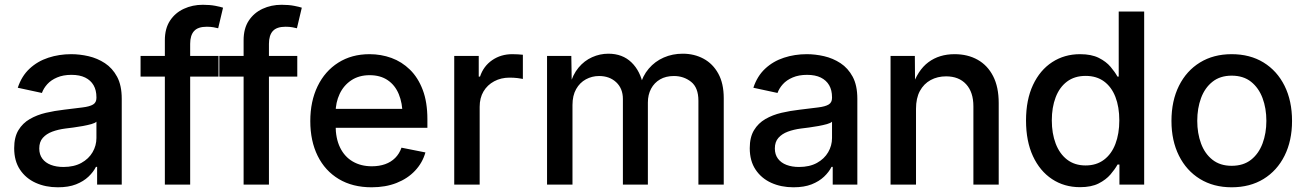

<svg xmlns="http://www.w3.org/2000/svg" viewBox="-20 -776 5496 807"><path d="M223.1 11.2Q171.4 11.2 129.9 -7.6Q88.4 -26.4 64 -63Q39.6 -99.6 39.6 -153.3Q39.6 -199.2 57.4 -228.8Q75.2 -258.3 105.2 -275.6Q135.3 -293 172.6 -301.8Q210 -310.5 249 -314.9Q297.4 -320.8 327.1 -324.5Q356.9 -328.1 371.1 -336.7Q385.3 -345.2 385.3 -364.3V-367.2Q385.3 -397 373.3 -417.7Q361.3 -438.5 338.1 -450Q314.9 -461.4 280.3 -461.4Q245.6 -461.4 220 -450.4Q194.3 -439.5 178.7 -422.1Q163.1 -404.8 156.2 -385.3L54.7 -407.2Q70.8 -456.1 104.2 -487.3Q137.7 -518.6 183.1 -533.4Q228.5 -548.3 279.3 -548.3Q314.9 -548.3 352.1 -539.8Q389.2 -531.2 420.9 -510.5Q452.6 -489.7 472.2 -453.4Q491.7 -417 491.7 -360.8V0H388.2V-74.7H383.3Q372.6 -53.2 351.8 -33.4Q331.1 -13.7 299.6 -1.2Q268.1 11.2 223.1 11.2ZM246.6 -74.2Q291 -74.2 322 -91.3Q353 -108.4 369.1 -136.2Q385.3 -164.1 385.3 -195.8V-264.6Q379.9 -258.8 364 -254.4Q348.1 -250 328.1 -246.3Q308.1 -242.7 288.3 -240Q268.6 -237.3 254.9 -235.8Q224.6 -231.9 199.7 -222.7Q174.8 -213.4 159.9 -196.5Q145 -179.7 145 -151.9Q145 -126.5 158 -109.1Q170.9 -91.8 193.8 -83Q216.8 -74.2 246.6 -74.2Z M898.4 -541V-454.1H570.8V-541ZM672.9 0V-606.9Q672.9 -656.2 694.6 -689.2Q716.3 -722.2 752.7 -739Q789.1 -755.9 832.5 -755.9Q862.8 -755.9 885.3 -751.5Q907.7 -747.1 917.5 -743.7L897 -657.2Q889.6 -659.2 877.4 -661.4Q865.2 -663.6 849.1 -663.6Q812 -663.6 795.7 -645.5Q779.3 -627.4 779.3 -591.8V0Z M1229.5 -541V-454.1H901.9V-541ZM1003.9 0V-606.9Q1003.9 -656.2 1025.6 -689.2Q1047.4 -722.2 1083.7 -739Q1120.1 -755.9 1163.6 -755.9Q1193.8 -755.9 1216.3 -751.5Q1238.8 -747.1 1248.5 -743.7L1228 -657.2Q1220.7 -659.2 1208.5 -661.4Q1196.3 -663.6 1180.2 -663.6Q1143.1 -663.6 1126.7 -645.5Q1110.4 -627.4 1110.4 -591.8V0Z M1542 11.2Q1461.9 11.2 1404.1 -23.4Q1346.2 -58.1 1315.2 -120.8Q1284.2 -183.6 1284.2 -267.1Q1284.2 -350.1 1314.9 -413.6Q1345.7 -477.1 1401.9 -512.7Q1458 -548.3 1533.2 -548.3Q1581.5 -548.3 1625.2 -532.5Q1668.9 -516.6 1703.1 -483.2Q1737.3 -449.7 1756.8 -398.2Q1776.4 -346.7 1776.4 -274.9V-238.8H1341.3V-318.4H1721.7L1671.9 -292.5Q1671.9 -342.3 1656.2 -380.1Q1640.6 -418 1609.6 -439Q1578.6 -460 1533.7 -460Q1488.8 -460 1456.5 -438.5Q1424.3 -417 1407.5 -381.1Q1390.6 -345.2 1390.6 -302.2V-249.5Q1390.6 -194.3 1409.4 -155.8Q1428.2 -117.2 1462.6 -97.2Q1497.1 -77.1 1543 -77.1Q1573.7 -77.1 1598.6 -85.9Q1623.5 -94.7 1641.1 -112.3Q1658.7 -129.9 1667.5 -155.3L1768.1 -135.3Q1755.9 -91.8 1724.6 -58.6Q1693.4 -25.4 1647 -7.1Q1600.6 11.2 1542 11.2Z M1889.2 0V-541H1992.2V-454.1H1997.6Q2012.2 -498 2048.8 -523.2Q2085.4 -548.3 2133.3 -548.3Q2144 -548.3 2156.7 -547.6Q2169.4 -546.9 2177.7 -545.9V-444.3Q2171.9 -445.8 2155.5 -447.8Q2139.2 -449.7 2121.6 -449.7Q2085.9 -449.7 2057.1 -434.3Q2028.3 -418.9 2012.2 -391.6Q1996.1 -364.3 1996.1 -327.1V0Z M2279.3 0V-541H2381.3L2383.3 -417H2375Q2387.2 -462.4 2411.6 -491.7Q2436 -521 2468.8 -535.6Q2501.5 -550.3 2537.1 -550.3Q2596.2 -550.3 2634 -513.9Q2671.9 -477.5 2684.1 -414.1H2669.9Q2680.7 -457 2706.8 -487.5Q2732.9 -518.1 2769.8 -534.2Q2806.6 -550.3 2849.6 -550.3Q2897.9 -550.3 2937 -529.3Q2976.1 -508.3 2999 -466.8Q3022 -425.3 3022 -363.3V0H2915.5V-352.5Q2915.5 -407.7 2884.8 -432.1Q2854 -456.5 2812.5 -456.5Q2778.8 -456.5 2754.4 -442.4Q2730 -428.2 2716.6 -403.1Q2703.1 -377.9 2703.1 -345.2V0H2598.1V-359.9Q2598.1 -403.8 2570.1 -430.2Q2542 -456.5 2498 -456.5Q2468.3 -456.5 2442.6 -442.6Q2417 -428.7 2401.6 -401.6Q2386.2 -374.5 2386.2 -334.5V0Z M3314.9 11.2Q3263.2 11.2 3221.7 -7.6Q3180.2 -26.4 3155.8 -63Q3131.3 -99.6 3131.3 -153.3Q3131.3 -199.2 3149.2 -228.8Q3167 -258.3 3197 -275.6Q3227.1 -293 3264.4 -301.8Q3301.8 -310.5 3340.8 -314.9Q3389.2 -320.8 3418.9 -324.5Q3448.7 -328.1 3462.9 -336.7Q3477.1 -345.2 3477.1 -364.3V-367.2Q3477.1 -397 3465.1 -417.7Q3453.1 -438.5 3429.9 -450Q3406.7 -461.4 3372.1 -461.4Q3337.4 -461.4 3311.8 -450.4Q3286.1 -439.5 3270.5 -422.1Q3254.9 -404.8 3248 -385.3L3146.5 -407.2Q3162.6 -456.1 3196 -487.3Q3229.5 -518.6 3274.9 -533.4Q3320.3 -548.3 3371.1 -548.3Q3406.7 -548.3 3443.8 -539.8Q3481 -531.2 3512.7 -510.5Q3544.4 -489.7 3564 -453.4Q3583.5 -417 3583.5 -360.8V0H3480V-74.7H3475.1Q3464.4 -53.2 3443.6 -33.4Q3422.9 -13.7 3391.4 -1.2Q3359.9 11.2 3314.9 11.2ZM3338.4 -74.2Q3382.8 -74.2 3413.8 -91.3Q3444.8 -108.4 3460.9 -136.2Q3477.1 -164.1 3477.1 -195.8V-264.6Q3471.7 -258.8 3455.8 -254.4Q3439.9 -250 3419.9 -246.3Q3399.9 -242.7 3380.1 -240Q3360.4 -237.3 3346.7 -235.8Q3316.4 -231.9 3291.5 -222.7Q3266.6 -213.4 3251.7 -196.5Q3236.8 -179.7 3236.8 -151.9Q3236.8 -126.5 3249.8 -109.1Q3262.7 -91.8 3285.6 -83Q3308.6 -74.2 3338.4 -74.2Z M3830.1 -318.8V0H3723.1V-541H3825.2L3826.2 -408.2H3813Q3836.9 -481 3882.3 -514.6Q3927.7 -548.3 3992.2 -548.3Q4047.4 -548.3 4089.1 -524.9Q4130.9 -501.5 4154.3 -455.8Q4177.7 -410.2 4177.7 -342.8V0H4071.3V-329.1Q4071.3 -388.7 4040.8 -421.9Q4010.3 -455.1 3956.5 -455.1Q3920.4 -455.1 3891.6 -439.5Q3862.8 -423.8 3846.4 -393.6Q3830.1 -363.3 3830.1 -318.8Z M4519.5 10.7Q4453.1 10.7 4401.9 -23.2Q4350.6 -57.1 4321.5 -119.9Q4292.5 -182.6 4292.5 -269.5Q4292.5 -356.4 4321.8 -418.9Q4351.1 -481.4 4402.6 -514.9Q4454.1 -548.3 4519.5 -548.3Q4567.4 -548.3 4598.4 -532.7Q4629.4 -517.1 4647.9 -495.1Q4666.5 -473.1 4676.8 -454.1H4682.1V-727.5H4789.1V0H4685.1V-84.5H4677.2Q4666.5 -64.9 4647.5 -42.7Q4628.4 -20.5 4597.7 -4.9Q4566.9 10.7 4519.5 10.7ZM4543 -80.6Q4588.4 -80.6 4620.1 -104.5Q4651.9 -128.4 4668.2 -171.1Q4684.6 -213.9 4684.6 -270Q4684.6 -326.7 4668.2 -368.7Q4651.9 -410.6 4620.4 -433.8Q4588.9 -457 4543 -457Q4496.6 -457 4464.8 -433.1Q4433.1 -409.2 4417 -366.9Q4400.9 -324.7 4400.9 -270Q4400.9 -215.3 4417.2 -172.4Q4433.6 -129.4 4465.3 -105Q4497.1 -80.6 4543 -80.6Z M5156.7 11.2Q5080.6 11.2 5023.7 -23.7Q4966.8 -58.6 4935.3 -121.6Q4903.8 -184.6 4903.8 -267.6Q4903.8 -352.1 4935.3 -415.3Q4966.8 -478.5 5023.7 -513.4Q5080.6 -548.3 5156.7 -548.3Q5233.9 -548.3 5290.8 -513.4Q5347.7 -478.5 5379.2 -415.3Q5410.6 -352.1 5410.6 -267.6Q5410.6 -184.6 5379.2 -121.6Q5347.7 -58.6 5290.8 -23.7Q5233.9 11.2 5156.7 11.2ZM5156.7 -79.1Q5206.1 -79.1 5238.3 -104.5Q5270.5 -129.9 5286.6 -172.9Q5302.7 -215.8 5302.7 -268.1Q5302.7 -320.8 5286.6 -363.8Q5270.5 -406.7 5238.3 -432.4Q5206.1 -458 5156.7 -458Q5108.4 -458 5076.2 -432.4Q5043.9 -406.7 5028.1 -363.8Q5012.2 -320.8 5012.2 -268.1Q5012.2 -215.8 5028.1 -172.9Q5043.9 -129.9 5076.2 -104.5Q5108.4 -79.1 5156.7 -79.1Z"/></svg>

Font: Inter 17pt Medium
Style: Regular
Weight: 500
Version: Version 4.001;git-66647c0bb